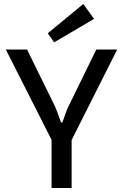

<svg xmlns="http://www.w3.org/2000/svg" viewBox="-20 -937 614 957"><path d="M250 -726 218 -771 395 -917 449 -843ZM337 -239V0H237V-240L9 -690H115L254 -407Q262 -390 284 -327H291Q312 -389 321 -406L460 -690H564Z"/></svg>

Font: Exo 2.0 Medium
Style: Regular
Weight: 500
Designer: Natanael Gama
Version: Version 1.001;PS 001.001;hotconv 1.0.70;makeotf.lib2.5.58329